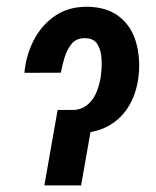

<svg xmlns="http://www.w3.org/2000/svg" viewBox="-20 -559 469 579"><path d="M53.7 -339.4Q58.1 -391.6 81.8 -437.7Q105.5 -483.9 146.7 -511.7Q188 -539.6 245.6 -538.6Q302.7 -537.1 338.4 -509.8Q374 -482.4 388.4 -437.5Q402.8 -392.6 398.9 -339.8Q394.5 -285.6 371.8 -244.6Q349.1 -203.6 309.3 -180.7Q269.5 -157.7 214.4 -157.2H164.1L171.9 -227.1L194.8 -226.6Q226.6 -227.5 245.4 -244.4Q264.2 -261.2 273.4 -286.9Q282.7 -312.5 285.2 -339.4Q287.6 -358.9 286.1 -383.3Q284.7 -407.7 273.7 -425.8Q262.7 -443.8 235.8 -443.8Q210 -444.3 195.6 -426.3Q181.2 -408.2 174.1 -383.5Q167 -358.9 163.6 -339.8ZM153.8 -227.5H264.6L224.6 0H113.8Z"/></svg>

Font: Roboto Condensed Medium
Style: Italic
Weight: 500
Italic angle: -12°
Designer: Christian Robertson
Foundry: Google
Version: Version 3.0; 2020